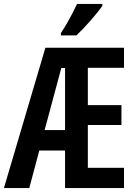

<svg xmlns="http://www.w3.org/2000/svg" viewBox="-23 -957 692 977"><path d="M608 0H308V-191H177L126 0H-3L208 -714H608V-612H424V-422H595V-321H424V-103H608ZM204 -295H308V-611H289ZM498 -928Q488 -913 472.5 -893.5Q457 -874 438 -852.5Q419 -831 400.5 -811.5Q382 -792 366 -777H287V-789Q305 -816 319.5 -841.5Q334 -867 346.5 -891Q359 -915 369 -937H498Z"/></svg>

Font: Noto Sans Display ExtraCondensed SemiBold
Style: Regular
Weight: 600
Width: 2
Designer: Monotype Design Team
Foundry: Monotype Imaging Inc.
Version: Version 2.003